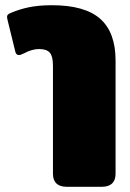

<svg xmlns="http://www.w3.org/2000/svg" viewBox="-20 -560 498 736"><path d="M183 106V-308Q183 -344 171 -358Q159 -372 130 -372Q103 -372 73 -356Q59 -349 53 -349Q42 -349 39 -361L10 -479Q7 -491 7 -496Q7 -504 18 -509Q52 -524 90 -532Q128 -540 179 -540Q305 -540 364 -488Q423 -436 423 -328V106Q423 131 409.5 143.5Q396 156 371 156H235Q210 156 196.5 143.5Q183 131 183 106Z"/></svg>

Font: Mitr
Style: Bold
Weight: 700
Designer: Thanarat Vachiruckul
Foundry: Cadson Demak
Version: Version 1.003